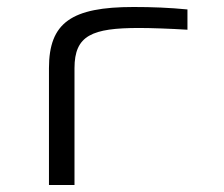

<svg xmlns="http://www.w3.org/2000/svg" viewBox="-20 -529 640 549"><path d="M378 -449C411 -449 468 -447 516 -444V-502C465 -507 415 -509 362 -509C184 -509 120 -464 120 -334V0H193V-334C193 -428 243 -449 378 -449Z"/></svg>

Font: LT Wave Mono Light
Style: Regular
Weight: 300
Designer: Daniel Lyons
Version: Version 2.5 (Glyphs App)